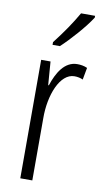

<svg xmlns="http://www.w3.org/2000/svg" viewBox="-87 -807 458 849"><g transform="rotate(10 141.5 -382.5)"><path d="M269 -757V-765H206C178 -716 147 -671 106 -618V-606H139C179 -643 240 -711 269 -757ZM229 -541C172 -541 140 -485 121 -427H118L110 -532H68V0H122V-279C121 -383 161 -486 226 -486C240 -486 254 -483 264 -478L274 -532C259 -539 243 -541 229 -541Z"/></g></svg>

Font: Noto Sans Gujarati UI ExtraCondensed Light
Style: Regular
Weight: 300
Width: 2
Designer: Jelle Bosma - Monotype Design Team, Universal Thirst
Foundry: Monotype Imaging Inc.
Version: Version 2.106